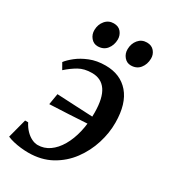

<svg xmlns="http://www.w3.org/2000/svg" viewBox="-188 -848 839 950"><g transform="rotate(30 232.0 -373.0)"><path d="M246.5 -555Q331 -555 379.8 -498.5Q428.5 -442 429 -334.5Q429.5 -275.5 410.5 -215Q391.5 -154.5 353.8 -103.5Q316 -52.5 259.5 -21.2Q203 10 129 10Q108.5 10 86.2 7.5Q64 5 43.8 0.2Q23.5 -4.5 8 -11.5L36.5 -120H54Q66 -96.5 82 -80Q98 -63.5 115.8 -54.8Q133.5 -46 150.5 -46Q186.5 -46 216.8 -67Q247 -88 269.2 -126Q291.5 -164 303.5 -215Q315.5 -266 315 -326Q314.5 -409 287 -449.2Q259.5 -489.5 206.5 -489.5Q162.5 -489.5 131.5 -471.8Q100.5 -454 71 -427.5L51 -462.5Q64.5 -480.5 91.5 -502Q118.5 -523.5 157.5 -539.2Q196.5 -555 246.5 -555ZM99.5 -250 110 -313Q167 -310 219.8 -307.5Q272.5 -305 334.5 -302L327.5 -262Q265 -258.5 209.5 -255.2Q154 -252 99.5 -250ZM163 -617.5Q140 -617.5 124.5 -636Q109 -654.5 109.5 -680Q110 -711.5 128.8 -733.8Q147.5 -756 177 -756Q204.5 -756 219 -738Q233.5 -720 233.5 -696.5Q233 -663.5 214.5 -640.5Q196 -617.5 163 -617.5ZM352.5 -617.5Q329.5 -617.5 314 -636Q298.5 -654.5 299 -680Q299.5 -711.5 318 -733.8Q336.5 -756 366.5 -756Q393.5 -756 408.5 -738Q423.5 -720 423 -696.5Q422.5 -663.5 404 -640.5Q385.5 -617.5 352.5 -617.5Z"/></g></svg>

Font: Merriweather 48pt Medium
Style: Italic
Weight: 500
Italic angle: -7.8°
Version: Version 2.101